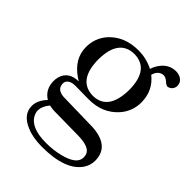

<svg xmlns="http://www.w3.org/2000/svg" viewBox="-194 -575 858 858"><g transform="rotate(45 235.0 -146.5)"><path d="M127 -270.5Q128.9 -399.4 224.6 -400.4Q320.3 -398.4 321.3 -270.5Q319.3 -137.7 224.6 -136.7Q127.9 -138.7 127 -270.5ZM225.6 -424.8Q137.7 -424.8 85.9 -368.2Q48.8 -326.2 48.8 -269.5Q48.8 -195.3 121.1 -146.5Q127.9 -141.6 134.8 -137.7Q72.3 -137.7 56.6 -84Q53.7 -71.3 53.7 -58.6Q54.7 -6.8 95.7 18.6Q63.5 52.7 63.5 87.9Q63.5 141.6 127 168Q167 185.5 225.6 185.5Q374 185.5 421.9 113.3Q437.5 88.9 437.5 61.5Q437.5 -22.5 340.8 -35.2Q328.1 -37.1 314.5 -37.1L136.7 -41Q91.8 -43.9 90.8 -80.1Q90.8 -105.5 123 -112.3Q129.9 -113.3 137.7 -113.3L223.6 -112.3Q310.5 -112.3 362.3 -170.9Q399.4 -212.9 399.4 -270.5Q398.4 -343.8 342.8 -387.7Q351.6 -418.9 376 -424.8Q379.9 -425.8 383.8 -425.8Q397.5 -425.8 413.1 -411.1Q423.8 -401.4 432.6 -401.4Q457 -407.2 460.9 -432.6Q460.9 -462.9 432.6 -473.6Q421.9 -477.5 411.1 -477.5Q365.2 -477.5 336.9 -436.5Q326.2 -420.9 320.3 -402.3Q276.4 -424.8 225.6 -424.8ZM225.6 160.2Q128.9 160.2 103.5 109.4Q96.7 95.7 96.7 82Q97.7 55.7 120.1 29.3Q139.6 33.2 152.3 33.2L302.7 35.2Q376 36.1 387.7 68.4Q390.6 76.2 390.6 87.9Q390.6 130.9 310.5 150.4Q271.5 160.2 225.6 160.2Z"/></g></svg>

Font: Abhaya Libre
Style: Regular
Weight: 400
Designer: Pushpananda Ekanayake, Sol Matas, Pathum Egodawatta
Foundry: Mooniak
Version: Version 1.050 ; ttfautohint (v1.6)